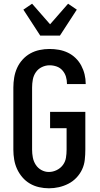

<svg xmlns="http://www.w3.org/2000/svg" viewBox="-20 -1007 540 1035"><path d="M244 8Q217 8 190.5 2Q164 -4 141 -17.5Q118 -31 100.5 -51.5Q83 -72 72 -96Q61 -120 56.5 -146.5Q52 -173 52 -200V-535Q52 -562 56.5 -589Q61 -616 72 -640.5Q83 -665 101.5 -685.5Q120 -706 143.5 -719Q167 -732 193.5 -737.5Q220 -743 247 -743Q273 -743 298 -738.5Q323 -734 346 -723Q369 -712 387.5 -694Q406 -676 418 -653.5Q430 -631 436 -606Q442 -581 442 -556V-554H341V-555Q341 -575 335.5 -593.5Q330 -612 317 -627Q304 -642 285.5 -648.5Q267 -655 247 -655Q226 -655 206 -645.5Q186 -636 173.5 -618Q161 -600 157 -578.5Q153 -557 153 -535V-200Q153 -179 157 -158Q161 -137 172.5 -119Q184 -101 203 -90.5Q222 -80 243 -80Q265 -80 285.5 -90Q306 -100 319 -117.5Q332 -135 335.5 -156.5Q339 -178 339 -200V-316H250V-404H440V-200Q440 -173 437 -145.5Q434 -118 422.5 -93.5Q411 -69 392 -49Q373 -29 348.5 -16.5Q324 -4 297.5 2Q271 8 244 8ZM197 -815 106 -955 153 -987 250 -876 347 -987 394 -955 303 -815Z"/></svg>

Font: Iosevka SS18 Semibold
Style: Regular
Weight: 600
Monospace: yes
Designer: Belleve Invis
Foundry: Belleve Invis
Version: Version 25.1.1; ttfautohint (v1.8.4)